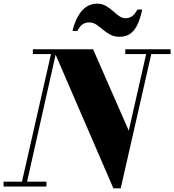

<svg xmlns="http://www.w3.org/2000/svg" viewBox="-58 -1019 952 1049"><path d="M561.5 10 233 -750H450.5L645.5 -305L746.5 -750H774.5L601.5 10ZM-38.5 0V-26.5H195.5V0ZM56 0 220.5 -723.5H121.5V-750H252.5L84 0ZM626.5 -723.5V-750H874V-723.5ZM595.5 -818Q566 -818 544 -830Q522 -842 503.8 -857.5Q485.5 -873 468 -884.8Q450.5 -896.5 429.5 -896.5Q409.5 -896.5 394.2 -886.8Q379 -877 364.5 -850H338Q348 -892.5 366 -926.2Q384 -960 410.5 -979.5Q437 -999 472.5 -999Q499 -999 520 -987Q541 -975 558.5 -959.2Q576 -943.5 592.8 -931.5Q609.5 -919.5 627.5 -919.5Q647.5 -919.5 663 -930Q678.5 -940.5 693 -967H719Q709 -919.5 693.8 -886.2Q678.5 -853 654.8 -835.5Q631 -818 595.5 -818Z"/></svg>

Font: Bodoni Moda 9pt ExtraBold
Style: Italic
Weight: 800
Italic angle: -13°
Designer: Owen Earl
Foundry: indestructible type
Version: Version 2.004